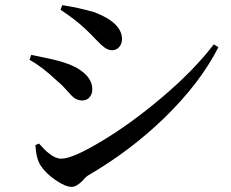

<svg xmlns="http://www.w3.org/2000/svg" viewBox="-20 -731 902 749"><path d="M260 -2C272 -2 286 -10 302 -26C311 -37 319 -44 326 -48C434 -111 532 -185 619 -269C714 -361 785 -454 832 -547L814 -558C763 -491 694 -420 607 -347C530 -282 453 -226 376 -180C301 -135 249 -112 219 -112C204 -112 188 -119 172 -132C162 -139 149 -152 133 -170L132 -171L118 -165C120 -129 127 -102 140 -83C153 -64 171 -46 196 -29C222 -11 243 -2 260 -2ZM300 -339C314 -339 324 -344 331 -354C337 -361 340 -371 340 -383C340 -407 329 -428 307 -447C287 -464 260 -478 227 -488C199 -497 162 -505 116 -514C110 -515 105 -516 102 -517L95 -498C129 -479 164 -452 201 -417C212 -408 225 -396 240 -379C253 -364 262 -355 268 -350C279 -343 289 -339 300 -339ZM418 -535C439 -535 456 -554 456 -578C456 -621 420 -656 349 -683C309 -695 267 -704 223 -711L216 -693C254 -668 287 -643 314 -617C325 -607 339 -593 355 -576C369 -561 379 -552 386 -547C396 -539 407 -535 418 -535Z"/></svg>

Font: AllPunType SemiBold
Style: Regular
Weight: 600
Version: 1.0